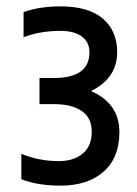

<svg xmlns="http://www.w3.org/2000/svg" viewBox="-20 -703 430 603"><path d="M266 -417Q355 -378 355 -288Q355 -208 305.5 -164Q256 -120 170 -120Q99 -120 47 -140V-220Q102 -197 165 -197Q211 -197 239.5 -220.5Q268 -244 268 -288Q269 -331 238 -353.5Q207 -376 149 -376H104V-458H149Q261 -458 261 -539Q261 -570 237.5 -588Q214 -606 170 -606Q105 -606 54 -586V-665Q104 -683 170 -683Q258 -683 303 -644.5Q348 -606 348 -539Q348 -458 266 -417Z"/></svg>

Font: Biryani DemiBold
Style: Regular
Weight: 600
Designer: Dan Reynolds and Mathieu Réguer
Foundry: Dan Reynolds and Mathieu Réguer
Version: Version 1.003;PS 001.003;hotconv 1.0.70;makeotf.lib2.5.58329